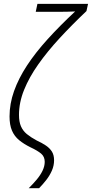

<svg xmlns="http://www.w3.org/2000/svg" viewBox="-20 -780 479 1002"><path d="M129.9 202.1Q153.3 179.2 172.4 156.2Q191.4 133.3 202.4 110.1Q213.4 86.9 213.4 64.5Q213.4 37.6 194.6 21.7Q175.8 5.9 139.2 -11.2Q104.5 -28.3 79.8 -48.6Q55.2 -68.8 42.5 -98.4Q29.8 -127.9 29.8 -172.4Q29.8 -238.3 53.2 -304.4Q76.7 -370.6 120.8 -438Q165 -505.4 228.5 -575.4Q292 -645.5 372.1 -720.2Q351.1 -719.2 329.1 -718.8Q307.1 -718.3 280.3 -718.3H166.5L175.3 -759.8H439.5L431.2 -722.2Q355.5 -650.4 291.5 -581.1Q227.5 -511.7 179.9 -444.3Q132.3 -377 105.7 -311Q79.1 -245.1 79.1 -180.2Q79.1 -144.5 89.4 -120.8Q99.6 -97.2 120.1 -80.3Q140.6 -63.5 171.4 -46.9Q199.2 -34.2 219.5 -20.5Q239.7 -6.8 251 11.2Q262.2 29.3 262.2 56.2Q262.2 84 251 109.9Q239.7 135.7 221.9 158.7Q204.1 181.6 184.1 202.1Z"/></svg>

Font: Open Sans SemiCondensed Light
Style: Italic
Weight: 300
Width: 4
Italic angle: -12°
Designer: Monotype Design Team
Foundry: Monotype Imaging Inc.
Version: Version 3.000